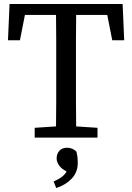

<svg xmlns="http://www.w3.org/2000/svg" viewBox="-20 -690 663 963"><path d="M20 -488 28 -670H595L603 -488H543L518 -615H362Q361 -552 361 -488Q361 -424 361 -359V-311Q361 -247 361 -183.5Q361 -120 362 -56L469 -49V0H154V-49L261 -56Q262 -119 262 -183Q262 -247 262 -311V-359Q262 -424 262 -487.5Q262 -551 261 -615H105L80 -488ZM370 127Q370 175 338.5 207Q307 239 262 253L249 220Q298 200 314 170Q287 156 275.5 138.5Q264 121 264 105Q264 82 277.5 66.5Q291 51 316 51Q344 51 363 70Q370 94 370 127Z"/></svg>

Font: Source Serif 4 SmText
Style: Regular
Weight: 400
Designer: Frank Grießhammer
Foundry: Adobe
Version: Version 4.005;hotconv 1.1.0;makeotfexe 2.6.0